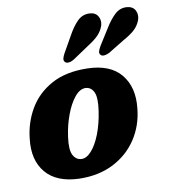

<svg xmlns="http://www.w3.org/2000/svg" viewBox="-81 -779 758 860"><g transform="rotate(-10 298.0 -349.5)"><path d="M330 -468.5Q434.5 -466.5 483 -407.5Q531.5 -348.5 521 -253.5Q513.5 -176 473.2 -115.2Q433 -54.5 366 -20.5Q299 13.5 211 11.5Q108.5 8.5 59.8 -49.2Q11 -107 22.5 -203Q30 -276 65.8 -337Q101.5 -398 167.2 -434.2Q233 -470.5 330 -468.5ZM235.5 -73.5Q258.5 -72.5 281.2 -98Q304 -123.5 321.8 -168.8Q339.5 -214 348 -271.5Q357 -331.5 345.2 -356.8Q333.5 -382 308.5 -383.5Q282.5 -384.5 258.8 -355.8Q235 -327 217.5 -280Q200 -233 193 -181Q185 -124 197.8 -99.5Q210.5 -75 235.5 -73.5ZM285 -628Q305 -664.5 327.8 -687.5Q350.5 -710.5 382.5 -709.5Q409.5 -708.5 421 -689.8Q432.5 -671 426 -647Q418 -623.5 400.8 -605.5Q383.5 -587.5 351 -567L278 -518Q267 -511 255.2 -509.5Q243.5 -508 237.5 -514.5Q231 -521 233.5 -531.2Q236 -541.5 243 -554ZM453.5 -631.5Q475.5 -667.5 499.2 -689.2Q523 -711 554.5 -708Q580.5 -705.5 590.8 -685.5Q601 -665.5 592.5 -641.5Q583.5 -618 565.5 -601Q547.5 -584 514 -565.5L439.5 -520Q428 -514 416.5 -513Q405 -512 399.5 -519Q393.5 -526.5 397 -536.5Q400.5 -546.5 407.5 -558.5Z"/></g></svg>

Font: Fraunces 72pt SuperSoft
Style: Bold Italic
Weight: 700
Italic angle: -16°
Version: Version 1.000;[0bf87f6ff]